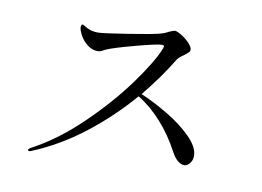

<svg xmlns="http://www.w3.org/2000/svg" viewBox="-70 -751 1140 837"><g transform="rotate(10 500.0 -332.5)"><path d="M817 -122Q817 -104 806 -90Q795 -76 781 -76Q767 -76 752 -88.5Q737 -101 725 -124Q688 -194 638.5 -249Q589 -304 534 -337Q447 -236 341 -153.5Q235 -71 114 -21Q109 -19 106 -19Q100 -19 100 -24Q100 -28 110 -34Q220 -92 325.5 -194Q431 -296 505.5 -399Q580 -502 603 -562L605 -570Q605 -576 595 -576Q575 -576 481 -551Q387 -526 356 -512Q352 -510 343 -505Q334 -500 324 -500Q299 -500 278 -516.5Q257 -533 245 -555Q233 -577 233 -590Q233 -603 240 -603Q243 -603 252.5 -596.5Q262 -590 274 -586Q290 -580 311 -580Q332 -580 443 -597.5Q554 -615 584 -624Q599 -628 615 -637Q635 -646 640 -646Q650 -646 670.5 -633.5Q691 -621 706.5 -604.5Q722 -588 722 -576Q722 -569 716 -563.5Q710 -558 696 -547Q675 -533 670 -524Q616 -435 545 -349Q602 -325 665 -287.5Q728 -250 772.5 -206Q817 -162 817 -122Z"/></g></svg>

Font: Shippori Mincho
Style: Regular
Weight: 400
Designer: FONTDASU
Foundry: FONTDASU / Google Inc. / but / Adobe
Version: Version 3.110; ttfautohint (v1.8.3)